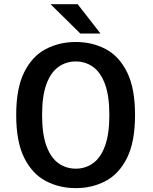

<svg xmlns="http://www.w3.org/2000/svg" viewBox="-20 -912 750 942"><path d="M352 11Q271.5 11 205 -23.8Q138.5 -58.5 99 -137.2Q59.5 -216 59.5 -348Q59.5 -479.5 99 -558.2Q138.5 -637 205 -671.5Q271.5 -706 352 -706Q432 -706 498 -671.5Q564 -637 603.2 -558.2Q642.5 -479.5 642.5 -348Q642.5 -216 603.2 -137.2Q564 -58.5 498 -23.8Q432 11 352 11ZM352 -84.5Q399 -84.5 436.2 -111Q473.5 -137.5 495 -195.5Q516.5 -253.5 516.5 -348Q516.5 -442 495 -499.8Q473.5 -557.5 436.2 -584Q399 -610.5 352 -610.5Q304.5 -610.5 267 -584Q229.5 -557.5 208 -499.8Q186.5 -442 186.5 -348Q186.5 -253.5 208 -195.5Q229.5 -137.5 267 -111Q304.5 -84.5 352 -84.5ZM473 -747.5H374L228 -891.5H361Z"/></svg>

Font: League Mono Medium
Style: Regular
Weight: 500
Width: 6
Designer: Tyler Finck
Foundry: The League of Moveable Type / Tyler Finck
Version: Version 2.300;RELEASE